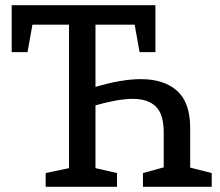

<svg xmlns="http://www.w3.org/2000/svg" viewBox="-20 -720 848 740"><path d="M156 0V-53L246 -72V-625H105L86 -519H25V-700H579V-519H518L499 -625H348V-385Q398 -400 442 -407.5Q486 -415 523 -415Q612 -415 662.5 -370Q713 -325 713 -226V-74L796 -53V0H531V-53L611 -75V-209Q611 -280 580.5 -309.5Q550 -339 492 -339Q463 -339 426.5 -332.5Q390 -326 348 -314V-72L431 -53V0Z"/></svg>

Font: Bitter Medium
Style: Regular
Weight: 500
Designer: Sol Matas, and Bitter project Authors
Foundry: Sol Matas
Version: Version 2.001